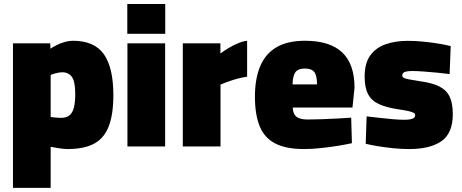

<svg xmlns="http://www.w3.org/2000/svg" viewBox="-20 -714 2252 936"><path d="M43.2 201.7V-502.8H224.9L226 -476.3Q238.3 -485.3 256.4 -494.3Q274.4 -503.3 295.2 -509.3Q315.9 -515.3 335 -515.3Q440.1 -515.3 486.3 -449.7Q532.6 -384 532.6 -250.7Q532.6 -155.2 509.8 -97.2Q487 -39.2 438.1 -13.3Q389.2 12.6 309.4 12.6Q291.1 12.6 267.1 8.7Q243.1 4.9 227 1.8V201.7ZM277.3 -139.4Q305.7 -139.4 320.5 -153.2Q335.3 -167.1 341 -192.9Q346.8 -218.7 346.8 -255.1Q346.8 -316.7 330.5 -339.1Q314.1 -361.6 283.6 -361.6Q275.2 -361.6 264.5 -359.7Q253.8 -357.8 244 -354.9Q234.2 -352.1 227 -348.8V-143.7Q236 -142.3 250.5 -140.9Q265.1 -139.4 277.3 -139.4Z M601.2 0V-502.8H785V0ZM600.6 -549.1V-694.5H785.5V-549.1Z M871.2 0V-502.8H1054.5V-453.1Q1070.3 -465.2 1092.6 -478.7Q1114.9 -492.3 1139.6 -502.7Q1164.3 -513.1 1184.7 -515.3V-339.9Q1162.6 -337.3 1138.2 -330.6Q1113.8 -323.9 1092.1 -316.1Q1070.4 -308.4 1055 -301.3V0Z M1461.1 12.6Q1375 12.6 1322.5 -14.2Q1270 -41 1246.4 -97.6Q1222.8 -154.1 1222.8 -243Q1222.8 -331.4 1248.9 -392.3Q1275 -453.1 1328.7 -484.2Q1382.4 -515.3 1466.5 -515.3Q1587.6 -515.3 1647.9 -458.8Q1708.3 -402.3 1708.3 -286L1698.3 -189.7H1407.1Q1408.1 -159.1 1424.7 -145.3Q1441.3 -131.4 1479.3 -131.4Q1511.5 -131.4 1550.7 -132.9Q1589.9 -134.4 1627.7 -136.4Q1665.5 -138.4 1692 -140.4L1695.6 -16Q1669.4 -10 1629.5 -3.5Q1589.7 3 1545.4 7.8Q1501.1 12.6 1461.1 12.6ZM1406.1 -302.7H1525.4Q1525.4 -346 1512 -363Q1498.6 -379.9 1466.5 -379.9Q1432.9 -379.9 1420 -361.8Q1407.1 -343.7 1406.1 -302.7Z M1974.7 12.6Q1934.5 12.6 1893.9 8.3Q1853.4 4 1819.2 -1.8Q1785 -7.6 1762.8 -13.1L1767.4 -146.7Q1794.4 -143.7 1828.4 -139.7Q1862.5 -135.7 1895.4 -132.9Q1928.3 -130.1 1949 -130.1Q1970 -130.1 1981.9 -132.7Q1993.9 -135.3 1999 -140.2Q2004 -145.1 2004 -152.5Q2004 -159.1 1997.8 -163.3Q1991.6 -167.5 1973.2 -172Q1954.8 -176.5 1917.6 -181.8Q1862.5 -190.3 1826.9 -206.7Q1791.3 -223 1774.4 -255Q1757.6 -286.9 1757.6 -340.3Q1757.6 -406.6 1785.5 -444.5Q1813.4 -482.4 1861 -498.6Q1908.6 -514.9 1967.7 -514.9Q2005.8 -514.9 2045.2 -510.9Q2084.7 -506.9 2119.6 -501.1Q2154.6 -495.3 2177.2 -489.3L2171.9 -352.9Q2145.9 -356.3 2110.9 -359.8Q2075.9 -363.3 2043.4 -365.5Q2010.9 -367.8 1989.9 -367.8Q1970.9 -367.8 1960 -365.2Q1949.2 -362.6 1945.1 -358Q1940.9 -353.4 1940.9 -345.5Q1940.9 -339.4 1947.2 -335.2Q1953.5 -331 1972 -327.4Q1990.4 -323.9 2026.5 -318.2Q2086.1 -310.4 2121.5 -292.6Q2156.8 -274.8 2172.1 -242.6Q2187.4 -210.4 2187.4 -157.2Q2187.4 -64.8 2132.5 -26.1Q2077.6 12.6 1974.7 12.6Z"/></svg>

Font: Titillium Web SemiBold
Style: Regular
Weight: 600
Designer: Mohamed Gaber, Accademia di Belle Arti di Urbino
Foundry: Kief Type Foundry, Accademia di Belle Arti di Urbino
Version: Version 3.000; ttfautohint (v1.8.4)